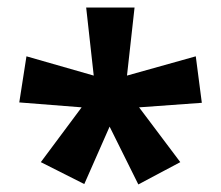

<svg xmlns="http://www.w3.org/2000/svg" viewBox="-20 -780 585 508"><path d="M336 -760 316 -580 498 -631 514 -508 348 -496 457 -351 346 -292 270 -445 203 -293 88 -351 196 -496 31 -509 50 -631 228 -580 208 -760Z"/></svg>

Font: Noto Sans Adlam Unjoined
Style: Regular
Weight: 400
Designer: Mark Jamra, Neil Patel
Foundry: JamraPatel LLC
Version: Version 3.001